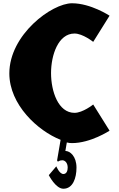

<svg xmlns="http://www.w3.org/2000/svg" viewBox="-20 -860 727 1174"><path d="M435.6 -170C335.9 -170 292.1 -302 292.1 -413C292.1 -523 335.9 -655 435.6 -655C486.2 -655 549.9 -604 549.9 -604L649.9 -764C649.9 -764 534.9 -840 420.3 -840C296.9 -840 37.1 -648 37.1 -411C37.1 -220 210.9 -60 350.6 -5L329 121L334.3 129C334.3 129 342.2 120 361.2 120C376 120 393.9 134 393.9 165C393.9 184 387 204 367.5 204C343.3 204 324.3 157 324.3 157L278.4 211C278.4 211 320.1 294 367.5 294C426.1 294 447.7 228 447.7 165C447.7 96 408.7 63 379.7 63L388.6 11C399.2 14 409.7 15 420.3 15C534.9 15 649.9 -61 649.9 -61L549.9 -221C549.9 -221 486.2 -170 435.6 -170Z"/></svg>

Font: Blink
Style: Wide
Weight: 400
Designer: Mew Too
Foundry: Cannot Into Space Fonts
Version: Version 001.000